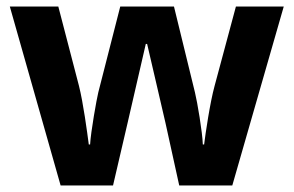

<svg xmlns="http://www.w3.org/2000/svg" viewBox="-20 -566 896 586"><path d="M485 -191 527 0H689L846 -546H700L635 -304C621 -253 607 -158 603 -125H599C598 -162 582 -256 575 -284L511 -546H347L280 -284C275 -264 257 -163 255 -125H251C246 -163 234 -253 221 -304L158 -546H10L165 0H325L369 -189C380 -236 416 -392 425 -432H429C438 -392 475 -236 485 -191Z"/></svg>

Font: Noto Sans Bassa Vah
Style: Bold
Weight: 700
Designer: Monotype Design Team
Foundry: Monotype Imaging Inc.
Version: Version 2.002